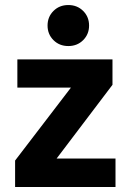

<svg xmlns="http://www.w3.org/2000/svg" viewBox="-20 -743 519 763"><path d="M251.5 -723Q287 -723 310.5 -699.5Q334 -676 334 -641.5Q334 -607 310.5 -583.5Q287 -560 251.5 -560Q216 -560 192.5 -583.5Q169 -607 169 -641.5Q169 -676 192.5 -699.5Q216 -723 251.5 -723ZM439 0H40V-105L262 -395H49V-507H427V-406L205 -113H439Z"/></svg>

Font: Hind Jalandhar
Style: Bold
Weight: 700
Designer: Namrata Goyal
Foundry: Indian Type Foundry
Version: Version 0.702;PS 1.0;hotconv 1.0.81;makeotf.lib2.5.63406